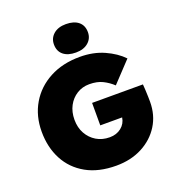

<svg xmlns="http://www.w3.org/2000/svg" viewBox="-165 -1078 1123 1221"><g transform="rotate(-20 396.5 -468.0)"><path d="M414 10Q294 10 210.5 -37Q127 -84 83.5 -166.5Q40 -249 40 -355Q40 -461 88.5 -543.5Q137 -626 225 -673Q313 -720 430 -720Q521 -720 593.5 -687.5Q666 -655 712 -607L584 -471Q554 -499 517 -517.5Q480 -536 427 -536Q380 -536 342.5 -512.5Q305 -489 283.5 -448.5Q262 -408 262 -355Q262 -302 284.5 -261.5Q307 -221 346 -197.5Q385 -174 436 -174Q482 -174 514 -199.5Q546 -225 552 -266H404V-418H748Q749 -407 750.5 -382Q752 -357 752.5 -332.5Q753 -308 753 -299Q753 -209 709.5 -139.5Q666 -70 589.5 -30Q513 10 414 10ZM418 -754Q364 -754 333.5 -779Q303 -804 303 -850Q303 -892 334 -919Q365 -946 418 -946Q472 -946 502.5 -921Q533 -896 533 -850Q533 -808 502 -781Q471 -754 418 -754Z"/></g></svg>

Font: Lexend Black
Style: Regular
Weight: 900
Designer: Bonnie Shaver-Troup, Thomas Jockin
Foundry: Lexend
Version: Version 1.007; ttfautohint (v1.8.3)